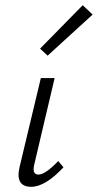

<svg xmlns="http://www.w3.org/2000/svg" viewBox="-20 -713 376 738"><path d="M163 -499 134 -526 298 -693 336 -657ZM100 5Q38 5 55 -70L137 -413H190L112 -82Q102 -42 128 -42Q154 -42 204 -94L224 -70Q154 5 100 5Z"/></svg>

Font: EauTestInfant Semilight
Style: Italic
Weight: 300
Italic angle: -12°
Designer: Christian Thalmann (Catharsis Fonts)
Version: Version 0.001;PS 000.001;hotconv 1.0.88;makeotf.lib2.5.64775